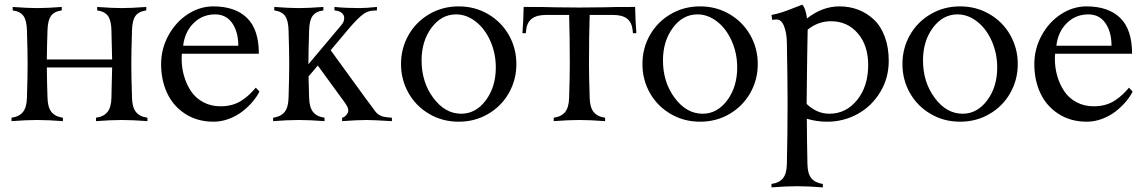

<svg xmlns="http://www.w3.org/2000/svg" viewBox="-20 -518 4893 821"><path d="M605.5 -488.3V-473.6Q572.3 -468.8 558.8 -449.2Q545.4 -429.7 544.4 -388.2Q541.5 -294.4 541.5 -244.1Q541.5 -193.8 544.4 -100.1Q545.4 -59.6 561 -39.6Q576.7 -19.5 610.4 -14.6V0Q546.9 -4.9 500.5 -4.9Q454.1 -4.9 390.6 0V-14.6Q424.3 -19.5 439.9 -39.6Q455.6 -59.6 456.5 -100.1Q456.5 -109.9 457.8 -159.7Q459 -209.5 459.5 -229.5H180.2Q181.2 -150.4 183.1 -100.1Q184.1 -59.6 199.7 -39.6Q215.3 -19.5 249 -14.6V0Q185.5 -4.9 139.2 -4.9Q92.8 -4.9 29.3 0V-14.6Q63 -19.5 78.6 -39.6Q94.2 -59.6 95.2 -100.1Q98.1 -193.8 98.1 -244.1Q98.1 -294.4 95.2 -388.2Q94.2 -429.7 80.8 -449.2Q67.4 -468.8 34.2 -473.6V-488.3Q97.7 -483.4 139.2 -483.4Q180.7 -483.4 244.1 -488.3V-473.6Q210.9 -468.8 197.5 -449.2Q184.1 -429.7 183.1 -388.2Q181.2 -336.9 180.2 -263.7H459.5Q459 -284.2 457.8 -332Q456.5 -379.9 456.5 -388.2Q455.6 -429.7 442.1 -449.2Q428.7 -468.8 395.5 -473.6V-488.3Q459 -483.4 500.5 -483.4Q542 -483.4 605.5 -488.3Z M1086.9 -288.1H757.8Q756.8 -280.8 756.8 -266.1Q756.8 -228 767.1 -192.6Q777.3 -157.2 796.9 -127.9Q816.4 -98.6 849.1 -81.1Q881.8 -63.5 922.9 -63.5Q950.2 -63.5 973.4 -70.1Q996.6 -76.7 1015.4 -89.6Q1034.2 -102.5 1046.4 -114Q1058.6 -125.5 1073.7 -143.1L1089.4 -126.5Q1079.1 -105.5 1060.5 -83.5Q1042 -61.5 1017.1 -42Q992.2 -22.5 959.5 -10Q926.8 2.4 893.6 2.4Q823.7 2.4 772 -31.2Q720.2 -64.9 694.6 -120.1Q668.9 -175.3 668.9 -243.7Q668.9 -309.1 700.2 -366.5Q731.4 -423.8 783 -457.3Q834.5 -490.7 892.1 -490.7Q985.4 -490.7 1036.1 -441.4Q1086.9 -392.1 1086.9 -288.1ZM763.2 -322.3H999Q999 -381.8 972.9 -419.2Q946.8 -456.5 899.9 -456.5Q845.7 -456.5 807.9 -419.2Q770 -381.8 763.2 -322.3Z M1362.8 -488.3V-473.6Q1329.6 -468.8 1316.2 -449.2Q1302.7 -429.7 1301.8 -388.2Q1298.8 -294.4 1298.8 -244.1V-243.2L1439.5 -410.6Q1449.7 -422.4 1451.4 -435.1Q1453.1 -447.8 1447.8 -455.1Q1438.5 -470.7 1413.6 -473.1L1410.2 -473.6V-488.3Q1459 -483.4 1515.6 -483.4Q1546.4 -483.4 1591.8 -488.3V-473.6L1571.3 -472.2Q1547.4 -470.7 1522.9 -449.2Q1498.5 -427.7 1465.8 -388.7L1394 -303.2L1541.5 -100.1Q1572.8 -57.1 1586.4 -39.6Q1602.5 -19.5 1634.8 -16.6L1655.8 -14.6V0Q1574.2 -4.9 1547.4 -4.9Q1510.7 -4.9 1442.9 0V-14.6Q1456.1 -17.1 1465.8 -33.2Q1476.1 -49.3 1455.6 -77.6L1338.9 -237.8L1299.3 -190.9Q1299.8 -171.9 1301.8 -100.1Q1302.7 -59.6 1318.4 -39.6Q1334 -19.5 1367.7 -14.6V0Q1304.2 -4.9 1257.8 -4.9Q1211.4 -4.9 1147.9 0V-14.6Q1181.6 -19.5 1197.3 -39.6Q1212.9 -59.6 1213.9 -100.1Q1216.8 -193.8 1216.8 -244.1Q1216.8 -294.4 1213.9 -388.2Q1212.9 -429.7 1199.5 -449.2Q1186 -468.8 1152.8 -473.6V-488.3Q1216.3 -483.4 1257.8 -483.4Q1299.3 -483.4 1362.8 -488.3Z M1726.8 -120.4Q1694.8 -176.8 1694.8 -244.1Q1694.8 -311.5 1726.8 -367.9Q1758.8 -424.3 1815.4 -457.5Q1872.1 -490.7 1941.4 -490.7Q2010.7 -490.7 2067.4 -457.5Q2124 -424.3 2156 -367.9Q2188 -311.5 2188 -244.1Q2188 -176.8 2156 -120.4Q2124 -64 2067.4 -30.8Q2010.7 2.4 1941.4 2.4Q1872.1 2.4 1815.4 -30.8Q1758.8 -64 1726.8 -120.4ZM1930.2 -456.5Q1867.7 -456.5 1825.2 -399.4Q1782.7 -342.3 1782.7 -259.8Q1782.7 -166.5 1833 -99.1Q1883.3 -31.7 1952.1 -31.7Q2014.6 -31.7 2057.4 -89.1Q2100.1 -146.5 2100.1 -229.5Q2100.1 -290 2076.7 -342.8Q2053.2 -395.5 2013.9 -426Q1974.6 -456.5 1930.2 -456.5Z M2561 -486.8Q2593.8 -488.3 2695.8 -488.3Q2696.8 -430.7 2701.2 -376H2686.5L2685.1 -389.6Q2681.6 -422.4 2661.4 -438.2Q2641.1 -454.1 2601.1 -454.1H2501.5Q2498.5 -360.4 2498.5 -244.1Q2498.5 -193.8 2501.5 -100.1Q2502.4 -59.6 2518.1 -39.6Q2533.7 -19.5 2567.4 -14.6V0Q2503.9 -4.9 2457.5 -4.9Q2411.1 -4.9 2347.7 0V-14.6Q2381.3 -19.5 2397 -39.6Q2412.6 -59.6 2413.6 -100.1Q2416.5 -193.8 2416.5 -244.1Q2416.5 -360.4 2413.6 -454.1H2314Q2236.3 -454.1 2230 -389.6L2228.5 -376H2213.9Q2218.3 -430.7 2219.2 -488.3Q2321.3 -488.3 2354 -486.8Q2397.9 -485.8 2457.5 -485.8Q2517.1 -485.8 2561 -486.8Z M2759 -120.4Q2727.1 -176.8 2727.1 -244.1Q2727.1 -311.5 2759 -367.9Q2791 -424.3 2847.7 -457.5Q2904.3 -490.7 2973.6 -490.7Q3043 -490.7 3099.6 -457.5Q3156.2 -424.3 3188.2 -367.9Q3220.2 -311.5 3220.2 -244.1Q3220.2 -176.8 3188.2 -120.4Q3156.2 -64 3099.6 -30.8Q3043 2.4 2973.6 2.4Q2904.3 2.4 2847.7 -30.8Q2791 -64 2759 -120.4ZM2962.4 -456.5Q2899.9 -456.5 2857.4 -399.4Q2814.9 -342.3 2814.9 -259.8Q2814.9 -166.5 2865.2 -99.1Q2915.5 -31.7 2984.4 -31.7Q3046.9 -31.7 3089.6 -89.1Q3132.3 -146.5 3132.3 -229.5Q3132.3 -290 3108.9 -342.8Q3085.4 -395.5 3046.1 -426Q3006.8 -456.5 2962.4 -456.5Z M3569.3 -490.7Q3613.3 -490.7 3650.9 -476.1Q3688.5 -461.4 3717.8 -433.3Q3747.1 -405.3 3763.7 -360.1Q3780.3 -314.9 3780.3 -257.8Q3780.3 -184.1 3743.7 -123.8Q3707 -63.5 3647 -30.5Q3586.9 2.4 3517.1 2.4Q3471.2 2.4 3430.2 -10.3V-0.5Q3430.2 64.5 3432.6 183.1Q3433.1 223.6 3449 243.7Q3464.8 263.7 3498.5 268.6V283.2Q3435.1 278.3 3388.7 278.3Q3342.3 278.3 3278.8 283.2V268.6Q3312.5 263.7 3328.4 243.7Q3344.2 223.6 3344.7 183.1Q3347.7 56.2 3347.7 -83Q3347.7 -171.9 3344.7 -335.9Q3343.8 -378.4 3332.5 -406.5Q3321.3 -434.6 3300.8 -434.6Q3291 -434.6 3282.2 -432.6L3278.8 -454.1Q3302.2 -458.5 3322.8 -465.1Q3343.3 -471.7 3371.3 -482.9Q3399.4 -494.1 3410.6 -498Q3425.8 -481.9 3430.7 -439Q3496.1 -490.7 3569.3 -490.7ZM3431.6 -278.8Q3429.2 -107.4 3429.2 -73.7Q3472.7 -31.7 3526.4 -31.7Q3597.7 -31.7 3645 -90.3Q3692.4 -148.9 3692.4 -240.2Q3692.4 -323.7 3647.9 -375.5Q3603.5 -427.2 3533.7 -427.2Q3478 -427.2 3433.6 -391.1V-388.2Z M3870.8 -120.4Q3838.9 -176.8 3838.9 -244.1Q3838.9 -311.5 3870.8 -367.9Q3902.8 -424.3 3959.5 -457.5Q4016.1 -490.7 4085.4 -490.7Q4154.8 -490.7 4211.4 -457.5Q4268.1 -424.3 4300 -367.9Q4332 -311.5 4332 -244.1Q4332 -176.8 4300 -120.4Q4268.1 -64 4211.4 -30.8Q4154.8 2.4 4085.4 2.4Q4016.1 2.4 3959.5 -30.8Q3902.8 -64 3870.8 -120.4ZM4074.2 -456.5Q4011.7 -456.5 3969.2 -399.4Q3926.8 -342.3 3926.8 -259.8Q3926.8 -166.5 3977.1 -99.1Q4027.3 -31.7 4096.2 -31.7Q4158.7 -31.7 4201.4 -89.1Q4244.1 -146.5 4244.1 -229.5Q4244.1 -290 4220.7 -342.8Q4197.3 -395.5 4158 -426Q4118.7 -456.5 4074.2 -456.5Z M4820.8 -288.1H4491.7Q4490.7 -280.8 4490.7 -266.1Q4490.7 -228 4501 -192.6Q4511.2 -157.2 4530.8 -127.9Q4550.3 -98.6 4583 -81.1Q4615.7 -63.5 4656.7 -63.5Q4684.1 -63.5 4707.3 -70.1Q4730.5 -76.7 4749.3 -89.6Q4768.1 -102.5 4780.3 -114Q4792.5 -125.5 4807.6 -143.1L4823.2 -126.5Q4813 -105.5 4794.4 -83.5Q4775.9 -61.5 4751 -42Q4726.1 -22.5 4693.4 -10Q4660.6 2.4 4627.4 2.4Q4557.6 2.4 4505.9 -31.2Q4454.1 -64.9 4428.5 -120.1Q4402.8 -175.3 4402.8 -243.7Q4402.8 -309.1 4434.1 -366.5Q4465.3 -423.8 4516.8 -457.3Q4568.4 -490.7 4626 -490.7Q4719.2 -490.7 4770 -441.4Q4820.8 -392.1 4820.8 -288.1ZM4497.1 -322.3H4732.9Q4732.9 -381.8 4706.8 -419.2Q4680.7 -456.5 4633.8 -456.5Q4579.6 -456.5 4541.7 -419.2Q4503.9 -381.8 4497.1 -322.3Z"/></svg>

Font: Flanker
Style: Regular
Weight: 400
Designer: Flanker
Foundry: Flanker
Version: Version 2.027